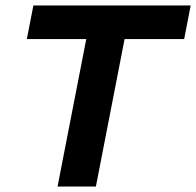

<svg xmlns="http://www.w3.org/2000/svg" viewBox="-20 -682 717 702"><path d="M653.3 -539.1H435.5L330.6 0H190.4L295.4 -539.1H78.1L102.1 -662.1H677.2Z"/></svg>

Font: PT Astra Sans
Style: Bold Italic
Weight: 700
Italic angle: -16°
Designer: A.Korolkova, I. Chaeva
Foundry: ParaType Ltd
Version: Version 1.002W